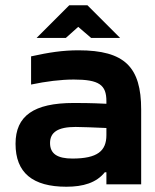

<svg xmlns="http://www.w3.org/2000/svg" viewBox="-20 -700 587 729"><path d="M278 -509C218 -509 166 -501 98 -486V-379C155 -391 211 -398 260 -398C356 -398 384 -378 384 -316V-306C325 -309 283 -309 260 -309C108 -309 39 -260 39 -154C39 -44 104 9 232 9C296 9 346 -6 378 -46H384V0H516V-284C516 -445 454 -509 278 -509ZM119 -556H230L277 -598L326 -556H436L312 -680H243ZM170 -157C170 -198 200 -218 267 -218C290 -218 335 -216 384 -214V-187C384 -127 350 -98 255 -98C198 -98 170 -116 170 -157Z"/></svg>

Font: LT Wave Alt Bold
Style: Regular
Weight: 700
Designer: Daniel Lyons
Version: Version 2.5 (Glyphs App)